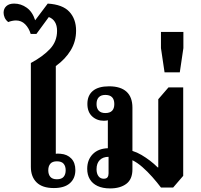

<svg xmlns="http://www.w3.org/2000/svg" viewBox="-54 -1039 1119 1070"><path d="M246 9Q182 9 150 -22.5Q118 -54 118 -109V-688Q185 -724 224.5 -766Q264 -808 264 -867Q264 -897 252 -916.5Q240 -936 218 -944L149 -850H117Q107 -883 86 -904Q65 -925 35 -925Q25 -925 13 -922.5Q1 -920 -8 -916Q-22 -927 -28 -941Q-34 -955 -34 -968Q-34 -991 -18.5 -1005Q-3 -1019 25 -1019Q63 -1019 95 -996Q127 -973 142 -926L212 -1019Q295 -1014 332.5 -973.5Q370 -933 370 -868Q370 -808 340 -758.5Q310 -709 257 -671V-182Q260 -183 268 -183Q276 -183 284 -182Q321 -179 343.5 -155.5Q366 -132 366 -91Q366 -45 335.5 -18Q305 9 246 9ZM263 -40Q289 -40 300.5 -53.5Q312 -67 312 -90Q312 -113 300.5 -126.5Q289 -140 263 -140Q238 -140 226.5 -126.5Q215 -113 215 -90Q215 -67 226.5 -53.5Q238 -40 263 -40Z M560 11Q518 11 489.5 -2.5Q461 -16 446.5 -40.5Q432 -65 432 -98Q432 -148 462.5 -179.5Q493 -211 547 -213V-388L571 -379Q564 -374 552 -370Q540 -366 525 -366Q486 -366 459.5 -390.5Q433 -415 433 -460Q433 -507 463.5 -532.5Q494 -558 554 -558Q618 -558 651 -528Q684 -498 684 -439V-198Q710 -190 734.5 -175.5Q759 -161 782 -143.5Q805 -126 825 -106H828V-486L885 -552H967V-59L911 6H843Q822 -22 795 -52.5Q768 -83 739.5 -108Q711 -133 684 -146V-95Q684 -40 650 -14.5Q616 11 560 11ZM524 -43Q539 -43 545 -51Q551 -59 551 -73V-165Q520 -165 502 -147Q484 -129 484 -96Q484 -72 494.5 -57.5Q505 -43 524 -43ZM533 -409Q583 -409 583 -459Q583 -510 533 -510Q509 -510 496.5 -497Q484 -484 484 -459Q484 -435 496.5 -422Q509 -409 533 -409Z M863 -636 843 -771V-861H968V-771L948 -636Z"/></svg>

Font: Noto Serif Thai
Style: Regular
Weight: 400
Designer: Monotype Design Team
Foundry: Monotype Imaging Inc.
Version: Version 2.001